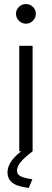

<svg xmlns="http://www.w3.org/2000/svg" viewBox="-20 -747 256 948"><path d="M75 0V-521H141V0ZM59 -679Q59 -699 73.5 -713Q88 -727 108 -727Q128 -727 142.5 -713Q157 -699 157 -679Q157 -659 142.5 -644.5Q128 -630 108 -630Q88 -630 73.5 -644.5Q59 -659 59 -679ZM17 105Q17 74 39 44.5Q61 15 107 -16H124L141 0Q99 32 81.5 54Q64 76 64 96Q64 115 83 124Q102 133 140 138L122 181Q90 177 69.5 170Q49 163 37.5 152.5Q26 142 21.5 129.5Q17 117 17 105Z"/></svg>

Font: Rising Sun Light
Style: Regular
Weight: 300
Designer: Matt McInerney, Pablo Impallari, Rodrigo Fuenzalida (Raleway font), Stephen Hutchings (Greek), Cristiano Sobral (main ch
Foundry: The Rising Sun Project Authors
Version: Version 4.327; ttfautohint (v1.8.4.7-5d5b-dirty)